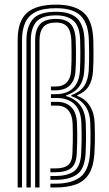

<svg xmlns="http://www.w3.org/2000/svg" viewBox="-20 -828 482 848"><path d="M58 0V-650.5Q58 -734.8 98.9 -771.1Q139.8 -807.5 227.5 -807.5Q309.5 -807.5 349.6 -771.9Q389.8 -736.2 392.2 -650.2Q392.8 -623.5 392.9 -599.9Q393 -576.2 392.6 -555Q392.2 -533.8 390.8 -513.8Q388 -473.2 371.9 -447.4Q355.8 -421.5 321.5 -407.8V-404.2Q356.5 -392.2 376.8 -360.1Q397 -328 398 -283.5Q398.8 -258.5 399.1 -238.8Q399.5 -219 399 -198.2Q398.5 -177.5 397 -149.2Q393 -91.8 372.4 -59.2Q351.8 -26.8 314.9 -13.4Q278 0 225.2 0H202.5V-16.8H225.2Q294.5 -16.8 333.1 -44.8Q371.8 -72.8 377.5 -149.2Q379.2 -176 379.6 -197.9Q380 -219.8 379.8 -240.2Q379.5 -260.8 378.8 -282.8Q377.2 -333.5 354.8 -362.4Q332.2 -391.2 295.2 -403.2V-407.8Q332.8 -421.5 350.6 -446.6Q368.5 -471.8 371.8 -515Q373 -534.5 373.4 -555.2Q373.8 -576 373.5 -599.5Q373.2 -623 372.5 -649.8Q370.8 -722.8 337.5 -757.2Q304.2 -791.8 227.5 -791.8Q170.2 -791.8 137.4 -775.1Q104.5 -758.5 90.9 -726.9Q77.2 -695.2 77.2 -650V0ZM96.8 0H116V-649.5Q116 -703 140.4 -731.6Q164.8 -760.2 227.5 -760.2Q278 -760.2 305.2 -735.6Q332.5 -711 334 -648.5Q334.8 -623 334.9 -599Q335 -575 334.5 -553.8Q334 -532.5 333 -515.2Q329.5 -464.2 302.4 -438.1Q275.2 -412 224 -412H205V-395.2H229.8Q281.2 -395.2 309.6 -367.1Q338 -339 339.5 -281.5Q340 -262 340.4 -243.4Q340.8 -224.8 340.4 -202.5Q340 -180.2 338.5 -149.5Q335.2 -91.2 306 -71Q276.8 -50.8 225.2 -50.8H202.5V-33.8H225.2Q286 -33.8 320 -57.8Q354 -81.8 358 -149Q359.5 -177.8 359.8 -199.9Q360 -222 359.8 -241.6Q359.5 -261.2 358.8 -282.2Q357.5 -331 335.8 -361.1Q314 -391.2 271.8 -403.8V-406.5Q311 -419.5 330.2 -446.4Q349.5 -473.2 352.2 -514.8Q353.5 -532.5 354 -553.6Q354.5 -574.8 354.2 -598.9Q354 -623 353.2 -649.2Q351.5 -715 322.1 -745.5Q292.8 -776 227.5 -776Q153.5 -776 125.1 -743.4Q96.8 -710.8 96.8 -650ZM135.2 0V-649Q135.2 -697.2 156.5 -720.9Q177.8 -744.5 227.5 -744.5Q271.8 -744.5 292.4 -721.5Q313 -698.5 314.5 -648.5Q315.2 -624.5 315.5 -602Q315.8 -579.5 315.4 -558Q315 -536.5 313.5 -515.2Q310.8 -473.8 288.9 -451.4Q267 -429 224 -429H205V-445.8H224Q257.8 -445.8 274.9 -464Q292 -482.2 294.2 -515.2Q295.5 -538.2 295.9 -560.4Q296.2 -582.5 296 -604.5Q295.8 -626.5 295.2 -647.8Q294 -688.8 278.2 -708.6Q262.5 -728.5 227.5 -728.5Q188.8 -728.5 171.6 -708.8Q154.5 -689 154.5 -649V0ZM202.5 -67.2H225Q269 -67.2 292.8 -84.5Q316.5 -101.8 319 -149.2Q320.5 -177.8 320.9 -199Q321.2 -220.2 321.1 -239.4Q321 -258.5 320.2 -280Q319 -329.8 295.6 -354Q272.2 -378.2 230.5 -378.2H205V-361.5H231Q264.8 -361.5 282.2 -340.2Q299.8 -319 300.8 -279.5Q301.5 -258.5 301.6 -241.1Q301.8 -223.8 301.5 -202.4Q301.2 -181 299.8 -148Q298.2 -113 280.2 -98.6Q262.2 -84.2 225 -84.2H202.5Z"/></svg>

Font: Big Shoulders Inline Text Thin SemiBold
Style: Regular
Weight: 600
Version: Version 2.002